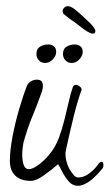

<svg xmlns="http://www.w3.org/2000/svg" viewBox="-20 -610 355 622"><path d="M311 -63Q285 -32 266 -20Q247 -8 233 -8Q215 -8 202.5 -22.5Q190 -37 181.5 -54Q173 -71 168 -78Q149 -61 123 -42.5Q97 -24 80 -24Q48 -24 30 -40.5Q12 -57 12 -89Q12 -122 20.5 -167Q29 -212 42 -256.5Q55 -301 67 -331Q70 -340 79.5 -346Q89 -352 99 -352Q111 -352 115 -346Q119 -340 119 -332Q119 -322 115.5 -312.5Q112 -303 112 -303Q100 -269 84.5 -232Q69 -195 56 -148Q55 -142 53.5 -131Q52 -120 52 -108Q52 -91 56.5 -76.5Q61 -62 74 -62Q85 -62 103.5 -75Q122 -88 141 -111Q160 -134 171 -164Q181 -191 189 -223Q197 -255 203.5 -283.5Q210 -312 216 -328Q219 -335 225 -335Q233 -335 239.5 -329Q246 -323 244 -318Q240 -308 233 -285Q226 -262 219 -234Q212 -206 206 -179.5Q200 -153 196 -135Q192 -117 192 -115Q192 -100 195 -88Q198 -76 205 -62Q210 -54 217.5 -44.5Q225 -35 233 -35Q252 -35 269.5 -48.5Q287 -62 296 -75Q303 -86 309 -86Q315 -86 315 -75Q315 -67 311 -63ZM162 -442Q162 -429 151 -417.5Q140 -406 126 -406Q114 -406 106 -414.5Q98 -423 98 -435Q98 -452 110 -459Q122 -466 136 -466Q147 -466 154.5 -460Q162 -454 162 -442ZM248 -442Q248 -429 237 -417.5Q226 -406 212 -406Q200 -406 192 -414.5Q184 -423 184 -435Q184 -452 196 -459Q208 -466 222 -466Q233 -466 240.5 -460Q248 -454 248 -442ZM289 -510Q289 -501 280 -501Q277 -501 271 -503.5Q265 -506 249 -517Q243 -522 235 -528Q227 -534 219 -540Q211 -545 204 -550.5Q197 -556 192 -560Q188 -563 185.5 -565.5Q183 -568 183 -574Q183 -580 188 -585Q193 -590 200 -590Q211 -590 229 -574.5Q247 -559 272 -535Q289 -517 289 -510Z"/></svg>

Font: Ingrid Darling
Style: Regular
Weight: 400
Designer: Robert E. Leuschke
Foundry: Robert E. Leuschke
Version: Version 1.010; ttfautohint (v1.8.3)